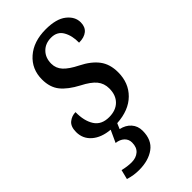

<svg xmlns="http://www.w3.org/2000/svg" viewBox="-244 -609 911 911"><g transform="rotate(-45 211.5 -153.0)"><path d="M334 -389Q335 -435 316.5 -467.5Q298 -500 257 -500Q218 -500 194 -475.5Q170 -451 170 -412Q170 -381 191 -358Q212 -335 258 -312Q312 -285 339 -249Q366 -213 366 -159Q366 -87 320 -41.5Q274 4 192 9L180 37Q213 44 232.5 66Q252 88 252 120Q252 181 212 210.5Q172 240 108 240Q72 240 37 229L49 181Q81 189 109 189Q139 189 158 172.5Q177 156 177 124Q177 102 161.5 87.5Q146 73 120 70L148 9Q91 4 57.5 -25Q24 -54 24 -99Q24 -136 44 -152Q64 -168 89 -168Q88 -110 111 -74Q134 -38 185 -38Q230 -38 256 -63.5Q282 -89 282 -134Q282 -168 262 -192.5Q242 -217 195 -241Q140 -270 113 -303.5Q86 -337 86 -390Q86 -459 135.5 -502.5Q185 -546 267 -546Q337 -546 372.5 -518Q408 -490 408 -452Q408 -421 388.5 -405Q369 -389 334 -389Z"/></g></svg>

Font: Noto Serif Narrow
Style: Italic
Weight: 400
Width: 4
Italic angle: -12°
Designer: Monotype Design Team
Foundry: Monotype Imaging Inc.
Version: Version 1.001